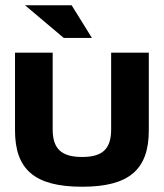

<svg xmlns="http://www.w3.org/2000/svg" viewBox="-20 -700 623 729"><path d="M37 -205C37 -56 112 9 292 9C470 9 545 -56 545 -205V-500H402V-209C402 -136 371 -104 292 -104C212 -104 180 -136 180 -209V-500H37ZM75 -680 222 -556H329L252 -680Z"/></svg>

Font: LT Wave Bold
Style: Regular
Weight: 700
Designer: Daniel Lyons
Version: Version 2.5 (Glyphs App)